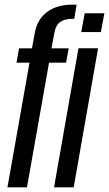

<svg xmlns="http://www.w3.org/2000/svg" viewBox="-20 -806 469 826"><path d="M12 0H96L191 -536.5H264L275.5 -598H201.5L213.5 -662.5Q219.5 -698 239.2 -711.5Q259 -725 291.5 -725H299.5L309.5 -786H291.5Q225 -786 182.5 -754.5Q140 -723 129.5 -663.5L117.5 -598H62L51 -536.5H107ZM212.5 0H297L402 -598.5H317.5ZM344.5 -749 329.5 -668H414L429 -749Z"/></svg>

Font: Anybody ExtraCondensed
Style: Italic
Weight: 400
Width: 2
Italic angle: -10°
Version: Version 1.113;gftools[0.9.25]